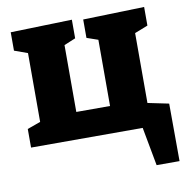

<svg xmlns="http://www.w3.org/2000/svg" viewBox="-80 -619 851 874"><g transform="rotate(-10 345.0 -181.5)"><path d="M679 -88 680 178H574L541 0H25V-86L86 -108V-426L25 -448V-533L309 -541V-455L256 -433V-124H412V-430L360 -448V-533L643 -541V-455L582 -431V-108Z"/></g></svg>

Font: Bitter ExtraBold
Style: Regular
Weight: 800
Designer: Sol Matas, and Bitter project Authors
Foundry: Sol Matas
Version: Version 2.001